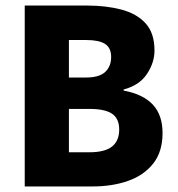

<svg xmlns="http://www.w3.org/2000/svg" viewBox="-20 -671 640 691"><path d="M69 0V-651H294Q362 -651 417 -636.5Q472 -622 504 -587Q536 -552 536 -489Q536 -446 509 -405Q482 -364 425 -349V-345Q495 -332 530 -294.5Q565 -257 565 -192Q565 -125 531.5 -82.5Q498 -40 441 -20Q384 0 314 0ZM228 -392H289Q337 -392 358.5 -412Q380 -432 380 -466Q380 -499 358 -513Q336 -527 290 -527H228ZM228 -123H302Q357 -123 383 -143.5Q409 -164 409 -205Q409 -244 383.5 -261.5Q358 -279 302 -279H228Z"/></svg>

Font: Source Code Pro ExtraBold
Style: Regular
Weight: 800
Monospace: yes
Designer: Paul D. Hunt, Teo Tuominen
Foundry: Adobe Systems Incorporated
Version: Version 1.018;hotconv 1.0.116;makeotfexe 2.5.65601